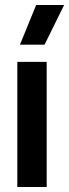

<svg xmlns="http://www.w3.org/2000/svg" viewBox="-20 -745 276 765"><path d="M49 0H166V-498.5H49ZM124 -725 59.5 -567H157.5L235.5 -725Z"/></svg>

Font: MCL Standard Medium
Style: Regular
Weight: 500
Designer: Květoslav Bartoš
Foundry: Florian Karsten
Version: Version 1.001;Glyphs 3.2.3 (3260)